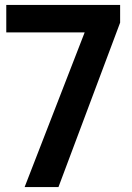

<svg xmlns="http://www.w3.org/2000/svg" viewBox="-20 -760 536 780"><path d="M80 0 324 -628.5H5.5V-740H468V-668L217.5 0Z"/></svg>

Font: Encode Sans SmBold
Style: Regular
Weight: 600
Designer: Multiple Designers
Foundry: Impallari Type
Version: Version 3.002; ttfautohint (v1.8.3) -l 8 -r 50 -G 200 -x 14 